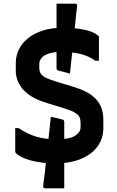

<svg xmlns="http://www.w3.org/2000/svg" viewBox="-20 -871 640 1046"><path d="M282 19Q210 19 151.5 4Q93 -11 66 -37Q65 -39 64 -41.5Q63 -44 63 -45Q63 -71 63 -106Q63 -141 63 -173H82Q127 -142 175.5 -127Q224 -112 291 -112Q359 -112 389 -131.5Q419 -151 419 -177V-202Q419 -220 413 -233Q407 -246 388 -257.5Q369 -269 329 -281L235 -310Q185 -325 152 -345.5Q119 -366 100.5 -389.5Q82 -413 74 -437Q66 -461 66 -484V-527Q66 -569 84 -604Q102 -639 135.5 -665Q169 -691 216.5 -705.5Q264 -720 323 -720Q387 -720 440 -709Q493 -698 516 -675Q518 -674 518.5 -671.5Q519 -669 519 -667Q519 -636 519 -599.5Q519 -563 519 -540H500Q461 -567 417 -577.5Q373 -588 314 -588Q273 -588 246.5 -579.5Q220 -571 207 -555.5Q194 -540 194 -523V-503Q194 -483 202 -470Q210 -457 230.5 -447Q251 -437 288 -426L383 -397Q445 -378 479.5 -352Q514 -326 528.5 -293Q543 -260 543 -220V-173Q543 -117 511.5 -73.5Q480 -30 421.5 -5.5Q363 19 282 19ZM361 -470Q344 -475 324.5 -480Q305 -485 299 -486Q294 -488 291 -491Q288 -494 288 -500Q288 -531 288 -562Q288 -593 288 -624.5Q288 -656 288 -686Q288 -716 288 -744Q288 -756 288 -769.5Q288 -783 288 -797.5Q288 -812 288 -825.5Q288 -839 288 -851Q310 -851 324.5 -851Q339 -851 354 -851Q369 -851 390 -851Q395 -851 398 -848Q401 -845 400 -838Q396 -806 392.5 -770Q389 -734 385 -696.5Q381 -659 377 -620.5Q373 -582 369 -544Q365 -506 361 -470ZM257 -235Q272 -232 292 -227Q312 -222 319 -220Q325 -219 327.5 -215.5Q330 -212 330 -204Q330 -184 330 -162Q330 -140 330 -117Q330 -94 330 -70.5Q330 -47 330 -25Q330 -3 330 17Q330 28 330 47Q330 66 330 86.5Q330 107 330 126Q330 145 330 155Q309 155 293.5 155Q278 155 262 155Q246 155 225 155Q222 155 219.5 153.5Q217 152 216 148.5Q215 145 215 141Q220 108 224 71.5Q228 35 232 -3.5Q236 -42 240.5 -81.5Q245 -121 249 -160Q253 -199 257 -235Z"/></svg>

Font: RecMonoLinear Nerd Font Mono
Style: Bold
Weight: 700
Monospace: yes
Version: Version 1.085; ttfautohint (v1.8.4.7-5d5b);Nerd Fonts 3.2.1